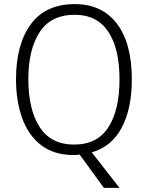

<svg xmlns="http://www.w3.org/2000/svg" viewBox="-20 -745 721 935"><path d="M622 -358Q622 -217 573 -124Q524 -31 427 -3L562 170H486L368 8Q361 9 353.5 9.5Q346 10 339 10Q243 10 180.5 -38Q118 -86 88 -169.5Q58 -253 58 -359Q58 -529 130 -627Q202 -725 344 -725Q477 -725 549.5 -629.5Q622 -534 622 -358ZM118 -359Q118 -212 173 -126.5Q228 -41 341 -41Q454 -41 508 -125.5Q562 -210 562 -358Q562 -509 507 -591Q452 -673 344 -673Q228 -673 173 -588.5Q118 -504 118 -359Z"/></svg>

Font: Noto Sans Arabic SemCond Light
Style: Regular
Weight: 300
Width: 4
Designer: Monotype Design Team, Nadine Chahine, Nizar Qandah and Khaled Hosny
Foundry: Monotype Imaging Inc.
Version: Version 2.012; ttfautohint (v1.8.4.7-5d5b)